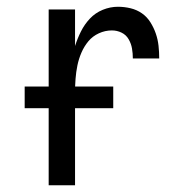

<svg xmlns="http://www.w3.org/2000/svg" viewBox="-20 -548 540 568"><path d="M124 0V-520H202V-412Q209 -434 219.5 -455Q230 -476 246 -493Q262 -510 284 -519Q306 -528 329 -528Q348 -528 366.5 -523.5Q385 -519 400 -508.5Q415 -498 425 -482Q435 -466 441 -448.5Q447 -431 449 -412.5Q451 -394 451 -375H373Q373 -390 370.5 -404.5Q368 -419 360.5 -432Q353 -445 339.5 -451.5Q326 -458 311 -458Q291 -458 272.5 -449.5Q254 -441 241.5 -426Q229 -411 221 -392.5Q213 -374 209 -354.5Q205 -335 203.5 -315Q202 -295 202 -276V0ZM53 -228V-292H315V-228Z"/></svg>

Font: Iosevka SS18
Style: Regular
Weight: 400
Monospace: yes
Designer: Belleve Invis
Foundry: Belleve Invis
Version: Version 25.1.1; ttfautohint (v1.8.4)